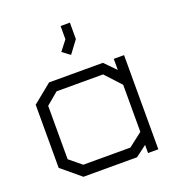

<svg xmlns="http://www.w3.org/2000/svg" viewBox="-130 -811 825 912"><g transform="rotate(-20 282.5 -355.0)"><path d="M463 -1V-42L407 0H136L40 -80V-399L136 -477H408L463 -421V-477H515V-1ZM463 -346 390 -425H155L94 -374V-104L155 -54H393L463 -108ZM240 -593 279 -643V-710H326V-627L279 -564Z"/></g></svg>

Font: Turret Road
Style: Regular
Weight: 400
Designer: Noponies
Foundry: Noponies
Version: Version 1.001; ttfautohint (v1.8)